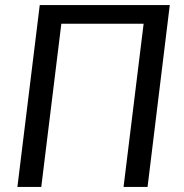

<svg xmlns="http://www.w3.org/2000/svg" viewBox="-20 -736 724 756"><path d="M561 0H466.5L545.5 -642.5H221.5L142.5 0H48.5L136.5 -716H648.5Z"/></svg>

Font: Lato
Style: Italic
Weight: 400
Italic angle: -7°
Designer: Lukasz Dziedzic
Foundry: tyPoland Lukasz Dziedzic
Version: Version 2.007; 2014-02-27